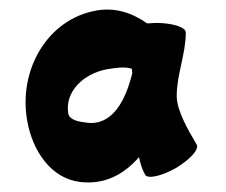

<svg xmlns="http://www.w3.org/2000/svg" viewBox="-20 -868 473 402"><path d="M392 -565C373 -597 350 -637 350 -667C350 -712 369 -755 369 -800C369 -811 341 -820 307 -820C300 -820 294 -819 288 -819C257 -841 221 -853 182 -846C79 -828 18 -721 37 -615C48 -552 87 -494 148 -487C198 -481 239 -502 271 -539C274 -525 278 -512 284 -502C289 -493 318 -499 348 -516C378 -534 397 -555 392 -565ZM163 -611C146 -613 126 -616 123 -630C115 -676 155 -714 204 -723C222 -726 241 -729 256 -724C256 -721 257 -718 257 -715C243 -657 215 -605 163 -611Z"/></svg>

Font: Nupuram
Style: Bold
Weight: 700
Designer: Santhosh Thottingal (santhosh.thottingal@gmail.com)
Foundry: SMC
Version: Version 1.000